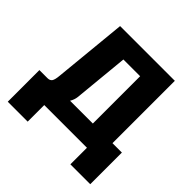

<svg xmlns="http://www.w3.org/2000/svg" viewBox="-211 -889 1228 1228"><g transform="rotate(45 403.0 -275.0)"><path d="M29.8 149.9V-136.2H103Q124.5 -136.2 134 -149.7Q143.6 -163.1 147 -201.2L195.8 -700.2H690.9V-136.2H775.9V149.9H596.2V0H210V149.9ZM325.2 -187Q322.3 -161.6 307.1 -136.2H513.2V-564H361.8Z"/></g></svg>

Font: LT Superior Black
Style: Regular
Weight: 900
Designer: Daniel Lyons
Foundry: LyonsType
Version: Version 2.005